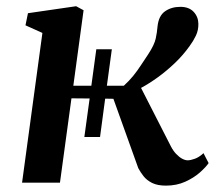

<svg xmlns="http://www.w3.org/2000/svg" viewBox="-20 -588 696 618"><path d="M514 9.5Q487 9.5 469.5 0.8Q452 -8 441.8 -21.2Q431.5 -34.5 425 -47L345 -270L318.5 -270.5L302 -147H251.5L268.5 -271L210 -271.5L173 0H51L116.5 -482L62 -506.5L70 -545.5L225 -568L249 -555L216 -312H274L290 -429.5H340L324 -312H378.5Q396 -328 408.8 -343.8Q421.5 -359.5 432.8 -376.8Q444 -394 457.5 -414Q477 -444 481.2 -463.8Q485.5 -483.5 487 -502.5Q490.5 -537 511 -551.5Q531.5 -566 560.5 -566Q588 -566 603 -550.2Q618 -534.5 618.5 -512Q619 -491 610.5 -473.2Q602 -455.5 590.5 -440Q569.5 -410.5 542.8 -385Q516 -359.5 488 -339.2Q460 -319 434 -305L530 -117Q537.5 -102.5 547 -92.5Q556.5 -82.5 566.2 -77.2Q576 -72 584 -72Q593.5 -72 607.2 -77Q621 -82 635 -95L651.5 -63Q643 -50.5 623.8 -33.2Q604.5 -16 576.5 -3.2Q548.5 9.5 514 9.5Z"/></svg>

Font: Merriweather SemiBold
Style: Italic
Weight: 600
Italic angle: -7.8°
Version: Version 2.101